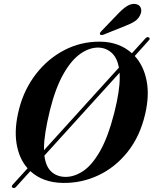

<svg xmlns="http://www.w3.org/2000/svg" viewBox="-20 -926 787 984"><path d="M45 36Q36 31 45 20.5L121.5 -63.5Q77.5 -112.5 64.8 -190.5Q52 -268.5 78.5 -370Q104.5 -469.5 164.8 -547.2Q225 -625 310 -669.2Q395 -713.5 494.5 -712.5Q592 -711 656 -653L725.5 -729.5Q734 -739 743 -734Q751.5 -728.5 743 -719.5L670.5 -639Q715.5 -590.5 731 -514.2Q746.5 -438 724 -341.5Q697.5 -227 634 -147.5Q570.5 -68 484.2 -27.5Q398 13 302.5 11.5Q199.5 10 135.5 -49L62.5 31.5Q54 41 45 36ZM205.5 -167Q205.5 -161.5 205.5 -156L589.5 -579.5Q580 -630.5 552 -655.5Q524 -680.5 486.5 -682Q439.5 -683.5 392.5 -650.8Q345.5 -618 305 -546.8Q264.5 -475.5 236 -361.5Q220.5 -297.5 213 -249.8Q205.5 -202 205.5 -167ZM313.5 -19.5Q358.5 -18.5 404.2 -48Q450 -77.5 491.8 -149.8Q533.5 -222 566 -349Q580.5 -407 587.2 -451.8Q594 -496.5 593.5 -530.5Q593.5 -542.5 593 -553.5L207.5 -128.5Q214.5 -72.5 242.8 -46.5Q271 -20.5 313.5 -19.5ZM588 -858.5Q611 -882.5 632.2 -895.5Q653.5 -908.5 674 -905.5Q694.5 -902.5 701 -886.5Q707.5 -870.5 700.5 -854Q691.5 -830.5 670.8 -817Q650 -803.5 622.5 -793.5L509.5 -748Q504.5 -746.5 499.5 -746.8Q494.5 -747 492.5 -750Q489.5 -756 499.5 -766.5Z"/></svg>

Font: Fraunces 72pt SemiBold
Style: Italic
Weight: 600
Italic angle: -16°
Version: Version 1.000;[b76b70a41]